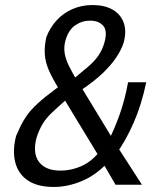

<svg xmlns="http://www.w3.org/2000/svg" viewBox="-20 -734 634 763"><path d="M194 9Q129 9 90.5 -17Q52 -43 40.5 -89.5Q29 -136 44 -194Q53 -215 62.5 -234.5Q72 -254 87 -275.5Q102 -297 129.5 -322.5Q157 -348 202 -381L225 -398L214 -381Q189 -421 174.5 -454Q160 -487 158 -518.5Q156 -550 164 -586Q178 -623 204 -652Q230 -681 267 -697.5Q304 -714 348 -714Q395 -714 427 -696Q459 -678 471.5 -644Q484 -610 471 -563Q462 -536 442.5 -506.5Q423 -477 389 -444Q355 -411 298 -373L301 -391L428 -182L412 -177Q434 -219 455 -277.5Q476 -336 489 -407H561Q543 -319 511.5 -247Q480 -175 444 -126L446 -152L544 0H439L388 -88L407 -87Q360 -37 304 -14Q248 9 194 9ZM221 -56Q264 -56 305 -74.5Q346 -93 379 -136L371 -116L229 -350L261 -353L242 -337Q208 -307 185 -285Q162 -263 148.5 -240Q135 -217 125 -186Q109 -125 135 -90.5Q161 -56 221 -56ZM338 -652Q306 -652 279 -633.5Q252 -615 240 -573Q233 -547 237 -522.5Q241 -498 254.5 -471Q268 -444 288 -410L268 -417Q303 -446 329 -468Q355 -490 371 -513Q387 -536 395 -565Q408 -612 390 -632Q372 -652 338 -652Z"/></svg>

Font: Nunito Sans 7pt Condensed
Style: Italic
Weight: 400
Width: 3
Italic angle: -9°
Designer: Vernon Adams
Foundry: Vernon Adams
Version: Version 3.101;gftools[0.9.27]